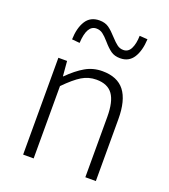

<svg xmlns="http://www.w3.org/2000/svg" viewBox="-143 -892 877 995"><g transform="rotate(20 296.0 -394.5)"><path d="M100 -534H148L155 -452H157Q203 -498 245.5 -522.5Q288 -547 339 -547Q422 -547 461.5 -496Q501 -445 501 -341V0H443V-333Q443 -417 415 -456Q387 -495 325 -495Q282 -495 245.5 -473Q209 -451 158 -399V0H100ZM305 -698Q285 -721 269.5 -732.5Q254 -744 234 -744Q182 -744 177 -644L134 -648Q136 -712 160.5 -750.5Q185 -789 235 -789Q266 -789 286.5 -774.5Q307 -760 332 -732Q353 -709 368 -698Q383 -687 402 -687Q429 -687 442.5 -714Q456 -741 457 -785L501 -782Q498 -718 473.5 -679.5Q449 -641 401 -641Q370 -641 349.5 -655.5Q329 -670 305 -698Z"/></g></svg>

Font: Merged Yaku Han JP Light
Style: Regular
Weight: 300
Designer: Ryoko NISHIZUKA 西塚涼子 (kana, bopomofo & ideographs); Paul D. Hunt (Latin, Greek & Cyrillic); Sandoll Communications 산돌커뮤니
Foundry: Adobe
Version: Version 2.004